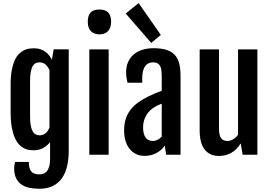

<svg xmlns="http://www.w3.org/2000/svg" viewBox="-20 -988 1729 1226"><path d="M164.1 45.9H76.7C74.4 53.7 72.8 61 71.8 67.9C70.8 74.7 70.3 80.4 70.3 85C70.3 111.3 74.5 133.1 83 150.1C91.5 167.2 103 180.7 117.7 190.7C132.3 200.6 149.4 207.5 168.9 211.4C188.5 215.3 209.3 217.3 231.4 217.3C264.3 217.3 292.6 211.6 316.2 200.2C339.8 188.8 359.2 172.4 374.5 151.1C389.8 129.8 401 104.1 408.2 74C415.4 43.9 418.9 10.1 418.9 -27.3V-672.9H322.8L311.5 -606.4C307 -615.2 301.4 -624 294.9 -632.8C288.4 -641.6 280.5 -649.5 271.2 -656.5C262 -663.5 251.1 -669.1 238.5 -673.3C226 -677.6 211.6 -679.7 195.3 -679.7C187.2 -679.7 177.9 -679 167.5 -677.7C157.1 -676.4 146.4 -673.3 135.5 -668.2C124.6 -663.2 113.9 -655.8 103.3 -646C92.7 -636.2 83.3 -622.7 75.2 -605.5C67.1 -588.2 60.5 -566.8 55.4 -541.3C50.4 -515.7 47.9 -484.7 47.9 -448.2V-271.5C47.9 -233.4 50.4 -200.9 55.4 -174.1C60.5 -147.2 67.1 -124.8 75.2 -106.9C83.3 -89 92.6 -74.8 103 -64.2C113.4 -53.6 124 -45.7 134.8 -40.5C145.5 -35.3 155.9 -32 166 -30.5C176.1 -29.1 184.9 -28.3 192.4 -28.3C218.1 -28.3 239.7 -33.4 257.1 -43.7C274.5 -54 288.7 -66.2 299.8 -80.6V25.4C299.8 45.9 297.9 62.7 293.9 75.7C290 88.7 284.9 98.9 278.6 106.2C272.2 113.5 264.8 118.6 256.3 121.3C247.9 124.1 239.1 125.5 230 125.5C207.5 125.5 190.9 119.5 180.2 107.4C169.4 95.4 164.1 74.9 164.1 45.9ZM234.4 -124C225.3 -124 216.9 -125.7 209.2 -129.2C201.6 -132.6 195 -138.8 189.5 -147.9C183.9 -157.1 179.6 -169.6 176.5 -185.5C173.4 -201.5 171.9 -222 171.9 -247.1V-468.3C171.9 -493.3 173.4 -513.8 176.5 -529.5C179.6 -545.3 183.9 -557.7 189.5 -566.7C195 -575.6 201.5 -581.7 209 -585C216.5 -588.2 224.8 -589.8 233.9 -589.8C248.5 -589.8 261 -585 271.2 -575.4C281.5 -565.8 289.7 -554.2 295.9 -540.5V-172.9C293.3 -166.7 290.1 -160.6 286.4 -154.8C282.6 -148.9 278.2 -143.7 273.2 -139.2C268.1 -134.6 262.5 -130.9 256.1 -128.2C249.8 -125.4 242.5 -124 234.4 -124Z M614.3 -768.6C638.7 -768.6 657.3 -775.6 670.2 -789.8C683 -804 689.5 -823.7 689.5 -849.1C689.5 -876.5 683.1 -896.3 670.4 -908.7C657.7 -921.1 639.2 -927.2 614.7 -927.2C603 -927.2 592.6 -925.9 583.5 -923.1C574.4 -920.3 566.7 -915.9 560.3 -909.9C554 -903.9 549.1 -895.9 545.7 -886C542.2 -876.1 540.5 -863.8 540.5 -849.1C540.5 -822.8 547.1 -802.7 560.3 -789.1C573.5 -775.4 591.5 -768.6 614.3 -768.6ZM550.3 -672.4V0H673.8V-672.4Z M902.3 7.3C931 7.3 956.5 1.3 978.8 -10.7C1001.1 -22.8 1018.9 -38.4 1032.2 -57.6L1041 0H1132.8V-503.4C1132.8 -533 1130.1 -558.9 1124.8 -581.1C1119.4 -603.2 1110.1 -621.6 1096.9 -636.2C1083.7 -650.9 1066.1 -661.9 1043.9 -669.2C1021.8 -676.5 994 -680.2 960.4 -680.2C934.7 -680.2 911.1 -676.8 889.6 -670.2C868.2 -663.5 849.7 -653.6 834.2 -640.6C818.8 -627.6 806.7 -611.5 798.1 -592.3C789.5 -573.1 785.2 -550.9 785.2 -525.9C785.2 -515.5 785.9 -505 787.4 -494.4C788.8 -483.8 791 -472.2 793.9 -459.5H888.2V-488.8C888.2 -508 890.1 -524.1 893.8 -537.1C897.5 -550.1 902.6 -560.5 908.9 -568.4C915.3 -576.2 922.6 -581.7 930.9 -585C939.2 -588.2 947.8 -589.8 956.5 -589.8C969.6 -589.8 979.8 -587.5 987.3 -582.8C994.8 -578 1000.4 -571.5 1004.2 -563.2C1007.9 -554.9 1010.3 -545.2 1011.2 -533.9C1012.2 -522.7 1012.7 -510.6 1012.7 -497.6V-408.7L971.4 -392.3C956 -386 942.1 -379.7 929.7 -373.5C904 -360.8 881.3 -347.4 861.8 -333.3C842.3 -319.1 825.9 -303.4 812.7 -286.1C799.6 -268.9 789.6 -249.5 782.7 -228C775.9 -206.5 772.5 -182 772.5 -154.3C772.5 -131.2 775.3 -109.8 781 -90.1C786.7 -70.4 795.1 -53.4 806.2 -39.1C817.2 -24.7 830.8 -13.4 846.9 -5.1C863 3.2 881.5 7.3 902.3 7.3ZM957 -87.9C934.9 -87.9 918.8 -95.7 908.7 -111.3C898.6 -127 893.6 -147.6 893.6 -173.3C893.6 -189.9 895.6 -205 899.7 -218.5C903.7 -232 909.1 -244.1 915.8 -254.9C922.4 -265.6 930 -274.9 938.5 -282.7C946.9 -290.5 955.6 -297.2 964.4 -302.7C973.8 -308.6 982.6 -313.3 990.7 -316.9C998.9 -320.5 1006.2 -323.6 1012.7 -326.2V-115.7C1005.9 -107.9 997.5 -101.3 987.5 -95.9C977.6 -90.6 967.4 -87.9 957 -87.9ZM782.7 -901.4 945.8 -713.9 1006.8 -765.1 865.2 -968.3Z M1254.9 -672.4V-157.2C1254.9 -101.9 1265.5 -60.5 1286.9 -33.2C1308.2 -5.9 1338.5 7.8 1377.9 7.8C1390.3 7.8 1402.7 6.5 1415 3.9C1427.4 1.3 1439.5 -3 1451.4 -9C1463.3 -15.1 1474.7 -23.2 1485.6 -33.4C1496.5 -43.7 1506.8 -56.5 1516.6 -71.8H1517.1L1529.3 0H1623.5V-672.4H1500V-127.4C1490.6 -114.7 1480 -105 1468.3 -98.1C1456.5 -91.3 1444.5 -87.9 1432.1 -87.9C1414.6 -87.9 1401.2 -93.7 1392.1 -105.2C1383 -116.8 1378.4 -137.4 1378.4 -167V-672.4Z"/></svg>

Font: Fjalla One
Style: Regular
Weight: 400
Designer: Irina Smirnova
Foundry: Irina Smirnova
Version: Version 1.001